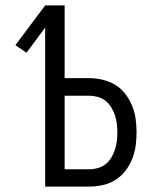

<svg xmlns="http://www.w3.org/2000/svg" viewBox="-20 -690 590 710"><path d="M147 0V-588L78 -495L37 -523L147 -670H219V-401H310Q335 -401 360 -395Q385 -389 406.5 -376Q428 -363 443.5 -342.5Q459 -322 468.5 -299Q478 -276 481.5 -250.5Q485 -225 485 -200Q485 -175 481.5 -150Q478 -125 468.5 -101.5Q459 -78 443.5 -58Q428 -38 406.5 -24.5Q385 -11 360 -5.5Q335 0 310 0ZM219 -64H310Q326 -64 342 -68.5Q358 -73 370.5 -83Q383 -93 391.5 -107Q400 -121 405 -136.5Q410 -152 412 -168Q414 -184 414 -200Q414 -216 412 -232.5Q410 -249 405 -264Q400 -279 391.5 -293Q383 -307 370.5 -317Q358 -327 342 -331.5Q326 -336 310 -336H219Z"/></svg>

Font: Lode Term
Style: Regular
Weight: 400
Monospace: yes
Designer: Belleve Invis
Foundry: Belleve Invis
Version: Version 29.2.0